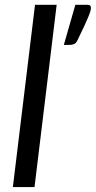

<svg xmlns="http://www.w3.org/2000/svg" viewBox="-20 -756 388 776"><path d="M333.5 -736.5Q342 -736.5 344.8 -732.8Q347.5 -729 347.5 -724Q347.5 -719 345.5 -711.5Q343.5 -704 337.8 -689.8Q332 -675.5 321.2 -652Q310.5 -628.5 292.5 -592Q287 -581 279.2 -577.8Q271.5 -574.5 260 -574.5H238L284.5 -736.5ZM32 0 121.5 -736.5H209L119.5 0Z"/></svg>

Font: Lato
Style: Italic
Weight: 400
Italic angle: -7°
Designer: Lukasz Dziedzic
Foundry: tyPoland Lukasz Dziedzic
Version: Version 2.007; 2014-02-27